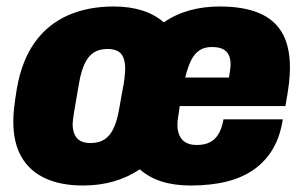

<svg xmlns="http://www.w3.org/2000/svg" viewBox="-20 -560 938 592"><path d="M236 12Q168 12 120 -10Q72 -32 46.5 -75.5Q21 -119 21 -186Q21 -205 23.5 -227.5Q26 -250 32 -287Q47 -373 87 -429Q127 -485 189 -512.5Q251 -540 331 -540Q380 -540 419 -527.5Q458 -515 485 -491Q521 -516 564.5 -528Q608 -540 657 -540Q729 -540 777 -520.5Q825 -501 849.5 -459.5Q874 -418 874 -351Q874 -329 871 -303Q868 -277 860 -233H534Q532 -215 529.5 -201Q527 -187 527 -175Q527 -156 533.5 -142Q540 -128 553 -120.5Q566 -113 587 -113Q606 -113 620.5 -118.5Q635 -124 644.5 -134.5Q654 -145 660 -159.5Q666 -174 669 -192H852Q844 -140 822 -102Q800 -64 764.5 -38.5Q729 -13 680 -0.5Q631 12 568 12Q517 12 478 -0.5Q439 -13 411 -38Q374 -13 330 -0.5Q286 12 236 12ZM259 -119Q285 -119 302 -130Q319 -141 330 -164Q341 -187 347 -222Q353 -258 357.5 -280.5Q362 -303 363.5 -316Q365 -329 365.5 -336.5Q366 -344 366 -349Q366 -368 360.5 -382Q355 -396 343 -402.5Q331 -409 311 -409Q286 -409 269 -398Q252 -387 241 -363.5Q230 -340 224 -305Q218 -270 214 -247.5Q210 -225 208 -212Q206 -199 205 -191Q204 -183 204 -177Q204 -159 210 -145.5Q216 -132 228 -125.5Q240 -119 259 -119ZM551 -321H686Q688 -335 689.5 -344.5Q691 -354 691 -362Q691 -379 685 -391Q679 -403 666.5 -409Q654 -415 633 -415Q610 -415 594.5 -404.5Q579 -394 569 -373.5Q559 -353 551 -321Z"/></svg>

Font: Archivo SemiCondensed Black
Style: Italic
Weight: 900
Width: 4
Italic angle: -10°
Designer: Hector Gatti
Foundry: Omnibus-Type
Version: Version 2.001